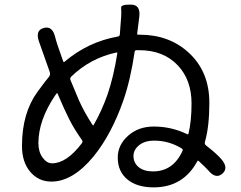

<svg xmlns="http://www.w3.org/2000/svg" viewBox="-20 -796 1040 830"><path d="M644 14Q572 14 530.5 -20.5Q489 -55 489 -115Q489 -169 533.5 -209Q578 -249 645 -249Q721 -249 789 -216Q794 -214 795 -219Q808 -273 808 -349Q808 -450 749 -513Q686 -580 579 -579H570Q563 -579 562 -572Q544 -450 513 -361Q461 -213 383 -118Q294 -11 202 -11Q147 -11 111 -53Q75 -95 75 -165Q75 -307 142 -399Q158 -421 174 -442L191 -463Q199 -473 195 -485L149 -615Q131 -665 169 -675Q207 -686 219 -634Q222 -618 253 -531Q255 -526 259 -529Q360 -615 489 -638Q497 -639 498 -647L500 -674Q502 -700 504 -726Q505 -747 503.5 -762Q502 -777 546 -776Q589 -776 582 -722L573 -651Q572 -646 577 -646H584Q711 -646 795 -569Q885 -487 885 -352Q885 -249 866 -183Q863 -173 871 -167Q916 -132 936 -109Q970 -70 941 -45Q912 -20 879 -61Q873 -68 839 -100Q835 -103 833 -99Q772 14 644 14ZM641 -55Q729 -55 769 -144Q772 -150 766 -154Q711 -188 647 -188Q605 -188 581 -168Q557 -148 557 -122Q557 -92 579.5 -73.5Q602 -55 641 -55ZM205 -90Q268 -90 334 -177Q339 -184 334 -191Q302 -236 280 -279Q268 -303 257 -327L229 -391Q227 -396 224 -391L218 -383Q146 -276 146 -177Q146 -140 164 -115Q182 -90 205 -90ZM380 -256Q383 -252 385 -256Q419 -315 444 -385Q471 -463 487 -565Q488 -570 483 -569Q371 -545 288 -465Q281 -458 285 -449L321 -363Q343 -313 380 -256Z"/></svg>

Font: Resource Han Rounded JP
Style: Regular
Weight: 400
Designer: Cyano Hao (round all glyphs); Ryoko NISHIZUKA 西塚涼子 (kana, bopomofo & ideographs); Paul D. Hunt (Latin, Greek & Cyrillic)
Foundry: Cyano Hao
Version: 0.990